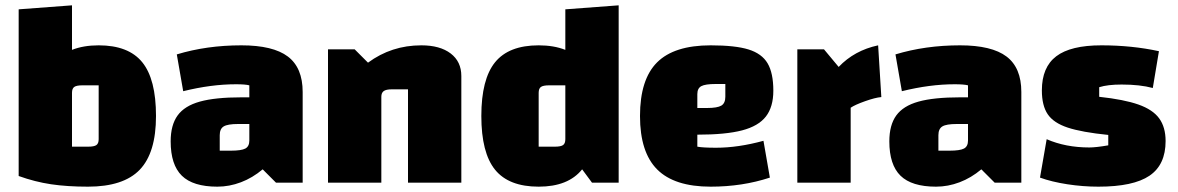

<svg xmlns="http://www.w3.org/2000/svg" viewBox="-20 -685 4416 720"><path d="M565 -250Q565 -112 504 -48.5Q443 15 310 15Q232 15 171.5 6Q111 -3 50 -25V-650L250 -665V-498Q293 -515 350 -515Q462 -515 513.5 -451.5Q565 -388 565 -250ZM350 -365H289Q267 -365 258.5 -359Q250 -353 250 -337V-135H311Q333 -135 341.5 -141Q350 -147 350 -163Z M1115 -340V0H1015L965 -50Q927 -18 883.5 -1.5Q840 15 795 15Q704 15 662 -26Q620 -67 620 -155Q620 -216 646 -252Q672 -288 729.5 -304Q787 -320 885 -320H915V-365Q900 -369 865 -369Q772 -369 667 -343L643 -481Q755 -515 885 -515Q1004 -515 1059.5 -473Q1115 -431 1115 -340ZM915 -158V-220H873Q834 -220 819 -211Q804 -202 804 -178V-120H846Q885 -120 900 -128Q915 -136 915 -158Z M1210 -500H1310L1360 -450Q1448 -515 1560 -515Q1630 -515 1670 -484.5Q1710 -454 1710 -400V0H1510V-350H1449Q1428 -350 1419 -343.5Q1410 -337 1410 -322V0H1210Z M2300 -665V0H2200L2163 -50Q2111 15 2000 15Q1888 15 1836.5 -48.5Q1785 -112 1785 -250Q1785 -388 1836.5 -451.5Q1888 -515 2000 -515Q2057 -515 2100 -498V-650ZM2100 -163V-365H2039Q2017 -365 2008.5 -359Q2000 -353 2000 -337V-135H2061Q2083 -135 2091.5 -141Q2100 -147 2100 -163Z M2843 -157 2867 -19Q2764 15 2645 15Q2509 15 2444.5 -49.5Q2380 -114 2380 -250Q2380 -387 2444 -451Q2508 -515 2645 -515Q2737 -515 2787 -499.5Q2837 -484 2858.5 -447.5Q2880 -411 2880 -345Q2880 -284 2852 -248Q2824 -212 2762.5 -196Q2701 -180 2595 -180V-135Q2616 -131 2665 -131Q2748 -131 2843 -157ZM2595 -332V-280H2631Q2670 -280 2685 -289Q2700 -298 2700 -322V-370H2664Q2625 -370 2610 -362Q2595 -354 2595 -332Z M3125 -434Q3184 -496 3273 -515L3285 -321Q3262 -319 3224 -305.5Q3186 -292 3170 -281V0H2970V-500H3070Z M3810 -340V0H3710L3660 -50Q3622 -18 3578.5 -1.5Q3535 15 3490 15Q3399 15 3357 -26Q3315 -67 3315 -155Q3315 -216 3341 -252Q3367 -288 3424.5 -304Q3482 -320 3580 -320H3610V-365Q3595 -369 3560 -369Q3467 -369 3362 -343L3338 -481Q3450 -515 3580 -515Q3699 -515 3754.5 -473Q3810 -431 3810 -340ZM3610 -158V-220H3568Q3529 -220 3514 -211Q3499 -202 3499 -178V-120H3541Q3580 -120 3595 -128Q3610 -136 3610 -158Z M4110 -515Q4225 -515 4326 -493L4303 -355Q4255 -368 4186 -368Q4134 -368 4102 -358V-322Q4195 -312 4249 -293Q4303 -274 4327 -241Q4351 -208 4351 -156Q4351 -67 4290.5 -26Q4230 15 4099 15Q4041 15 3982.5 6Q3924 -3 3880 -19L3905 -163Q3976 -132 4065 -132Q4090 -132 4136 -140V-179Q4037 -189 3984 -206.5Q3931 -224 3909 -256.5Q3887 -289 3887 -346Q3887 -433 3941 -474Q3995 -515 4110 -515Z"/></svg>

Font: Changa Black
Style: Regular
Weight: 900
Designer: Eduardo Rodriguez Tunni
Foundry: Eduardo Rodriguez Tunni
Version: Version 2.001; ttfautohint (v1.5.10-5e6f)